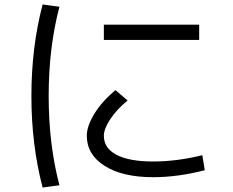

<svg xmlns="http://www.w3.org/2000/svg" viewBox="-20 -788 1040 856"><path d="M443 -610V-678H868V-610ZM245 -758Q197 -576 197 -360Q197 -144 245 38L170 48Q120 -142 120 -360Q120 -578 170 -768ZM882 -96 893 -29Q772 2 663 2Q526 2 446.5 -48.5Q367 -99 367 -183Q367 -226 401.5 -282Q436 -338 495 -386L549 -340Q500 -300 471.5 -256.5Q443 -213 443 -183Q443 -127 500 -97.5Q557 -68 663 -68Q767 -68 882 -96Z"/></svg>

Font: M PLUS 1p
Style: Regular
Weight: 400
Version: Version 1.062